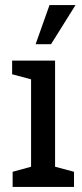

<svg xmlns="http://www.w3.org/2000/svg" viewBox="-20 -740 326 760"><path d="M30 0H273V-60L198 -80V-500H28V-446L103 -426V-80L30 -60ZM121 -565H182L279 -720H176Z"/></svg>

Font: Hermeneus One
Style: Regular
Weight: 400
Designer: Rodrigo Fuenzalida, Pablo Impallari
Foundry: Pablo Impallari, Rodrigo Fuenzalida
Version: Version 1.002